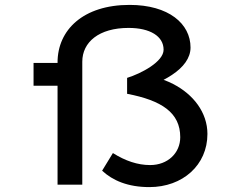

<svg xmlns="http://www.w3.org/2000/svg" viewBox="-20 -754 965 784"><path d="M590 10C726 10 827 -80 827 -207C827 -295 769 -369 687 -411C674 -418 661 -423 648 -428C660 -434 671 -441 682 -448C729 -479 758 -517 758 -560C758 -657 669 -734 509 -734C320 -734 215 -632 215 -499V-497H117V-404H215V0H316V-502C316 -582 384 -640 505 -640C593 -640 648 -606 648 -551C648 -502 557 -454 499 -436V-371C640 -344 716 -294 716 -194C716 -129 665 -80 593 -80C542 -80 492 -97 441 -129L397 -57C440 -17 502 10 590 10Z"/></svg>

Font: Lexend Peta
Style: Regular
Weight: 400
Designer: Bonnie Shaver-Troup, Thomas Jockin
Foundry: Lexend
Version: Version 1.007